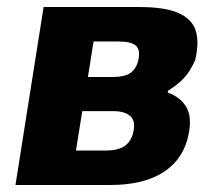

<svg xmlns="http://www.w3.org/2000/svg" viewBox="-20 -526 620 546"><path d="M24 0 104 -506H377Q449 -506 487.5 -489Q526 -472 536.5 -439Q547 -406 535 -355Q528 -339 518.5 -324Q509 -309 495 -296Q481 -283 458 -268L457 -263Q497 -248 512.5 -216.5Q528 -185 512 -126Q493 -64 437.5 -32Q382 0 295 0ZM196 -98H284Q312 -98 331 -108.5Q350 -119 358 -146Q367 -180 351.5 -195Q336 -210 301 -210H214ZM230 -307H300Q333 -307 349.5 -317.5Q366 -328 373 -353Q380 -384 366.5 -396Q353 -408 317 -408H246Z"/></svg>

Font: Nunito Sans 7pt Condensed Black
Style: Italic
Weight: 900
Width: 3
Italic angle: -9°
Designer: Vernon Adams
Foundry: Vernon Adams
Version: Version 3.101;gftools[0.9.27]